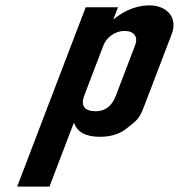

<svg xmlns="http://www.w3.org/2000/svg" viewBox="-20 -503 708 713"><path d="M400.6 -430 418.2 -476H298.2L43.7 190H163.7L254.6 -48C266.1 -12.7 298.1 5 350.6 5C389.8 5 421.7 -4.3 446.3 -23C488 -54.6 497.9 -63.2 513.1 -103L617.9 -377C640.4 -436 602.1 -483 534.6 -483C478.5 -483 430.7 -455.9 400.6 -430ZM443.3 -388C478.5 -388 493.5 -365.5 481.8 -335L410.7 -149C400 -121 381 -90 334.4 -90C290.7 -90 279.5 -113.1 293.2 -149L364.3 -335C374.1 -360.8 403.2 -388 443.3 -388Z"/></svg>

Font: Din Kursivschrift
Style: Breit
Weight: 400
Version: Version 1.089